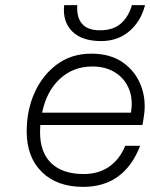

<svg xmlns="http://www.w3.org/2000/svg" viewBox="-20 -719 585 748"><path d="M545 -699Q529 -636 484 -597.5Q439 -559 374 -559Q298 -559 260.5 -597.5Q223 -636 230 -699H281Q278 -652 299.5 -626.5Q321 -601 370 -601Q420 -601 450 -626.5Q480 -652 494 -699ZM84 -207Q84 -290 115 -358.5Q146 -427 202.5 -468.5Q259 -510 336 -510Q410 -510 459 -475.5Q508 -441 529.5 -384.5Q551 -328 540 -262L535 -232H137Q136 -218 136 -204Q136 -125 180 -83Q224 -41 306 -41Q364 -41 405 -69.5Q446 -98 468 -151H526Q464 9 304 9Q202 9 143 -49Q84 -107 84 -207ZM340 -460Q265 -460 213 -411.5Q161 -363 144 -280H490Q499 -333 482 -373.5Q465 -414 428 -437Q391 -460 340 -460Z"/></svg>

Font: Overused Grotesk Light
Style: Italic
Weight: 300
Italic angle: -10°
Version: Version 0.003